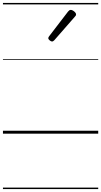

<svg xmlns="http://www.w3.org/2000/svg" viewBox="-20 -905 685 1300"><path d="M332 -624Q326 -624 316.5 -631.5Q307 -639 307 -647Q307 -650 308.5 -653Q310 -656 313 -660L441 -827Q446 -833 450 -835.5Q454 -838 460 -838Q466 -838 474.5 -833Q483 -828 489 -821Q495 -814 495 -808Q495 -803 493.5 -800Q492 -797 487 -792L348 -633Q340 -624 332 -624ZM0 365H645V375H0ZM0 -20H645V0H0ZM0 -505H645V-500H0ZM0 -885H645V-875H0Z"/></svg>

Font: Playwrite GB S Guides
Style: Italic
Weight: 400
Italic angle: -7.01216°
Designer: Veronika Burian, José Scaglione
Foundry: TypeTogether
Version: Version 1.002